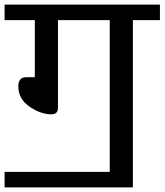

<svg xmlns="http://www.w3.org/2000/svg" viewBox="-30 -750 718 838"><path d="M-10 -662H122V-413H84Q50 -413 50 -373Q50 -318 99 -284.5Q148 -251 194 -251Q223 -251 223 -279V-662H449V0H-10V68H550V-662H668V-730H-10Z"/></svg>

Font: Glegoo
Style: Bold
Weight: 700
Version: Version 2.0.1; ttfautohint (v0.9) -r 48 -G 60